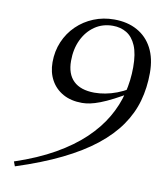

<svg xmlns="http://www.w3.org/2000/svg" viewBox="-82 -773 742 864"><g transform="rotate(10 289.0 -341.0)"><path d="M44.5 23.5 36.5 2.5Q140 -32 216.2 -75.5Q292.5 -119 345.2 -169.2Q398 -219.5 430.2 -274.8Q462.5 -330 477 -388.8Q491.5 -447.5 491.5 -508Q491.5 -569.5 475.8 -606.2Q460 -643 432.5 -659.5Q405 -676 369.5 -676Q323 -676 287.2 -651.5Q251.5 -627 231.2 -584.5Q211 -542 211 -488Q211 -428 243.2 -396.8Q275.5 -365.5 338.5 -365Q363 -365 388.8 -369.8Q414.5 -374.5 440.8 -384.5Q467 -394.5 493 -409.5L509 -397.5Q465.5 -371.5 432.5 -354.5Q399.5 -337.5 374 -327.8Q348.5 -318 328.8 -314Q309 -310 292 -310Q241.5 -310 205.2 -330.2Q169 -350.5 149.5 -386Q130 -421.5 130 -467.5Q130 -518 148.5 -561.5Q167 -605 200.2 -637.2Q233.5 -669.5 277 -687.2Q320.5 -705 370.5 -705Q431.5 -705 476.2 -680.2Q521 -655.5 545.5 -608.8Q570 -562 570 -496Q570 -428 553 -367.2Q536 -306.5 498 -252Q460 -197.5 398.8 -149Q337.5 -100.5 249.8 -57.5Q162 -14.5 44.5 23.5Z"/></g></svg>

Font: Newsreader 48pt
Style: Italic
Weight: 400
Italic angle: -17°
Version: Version 1.003